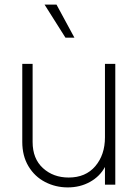

<svg xmlns="http://www.w3.org/2000/svg" viewBox="-20 -804 610 836"><path d="M77 -186V-526H122V-186Q122 -113 167 -72Q212 -31 279 -31Q353 -31 395 -80.5Q437 -130 437 -206V-526H482V0H437V-77Q415 -36 372 -12Q329 12 275 12Q222 12 176.5 -11.5Q131 -35 104 -80Q77 -125 77 -186ZM174 -784H226L304 -640H265Z"/></svg>

Font: Eudoxus Sans ExtraLight
Style: Regular
Weight: 200
Designer: Stijn de Vries
Foundry: tokotype
Version: Version 2.005